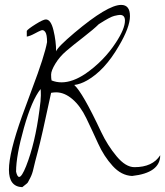

<svg xmlns="http://www.w3.org/2000/svg" viewBox="-20 -734 677 787"><path d="M476.6 -713.9Q512.7 -713.9 512.7 -668Q512.7 -622.1 466.8 -544.9Q409.2 -445.3 336.9 -404.3Q309.6 -388.7 284.2 -385.7Q318.4 -355.5 394.5 -193.4Q420.9 -137.7 458 -93.3Q495.1 -48.8 531.2 -48.8Q605.5 -48.8 636.7 -97.7Q636.7 -25.4 521.5 -12.7Q477.5 -14.6 441.9 -53.7Q406.2 -92.8 382.3 -145.5Q358.4 -198.2 334 -249Q309.6 -299.8 276.9 -327.6Q244.1 -355.5 210 -355.5Q200.2 -355.5 189.5 -353.5Q149.4 -166 135.7 -115.7Q122.1 -65.4 117.2 -43Q112.3 -20.5 104 -4.9Q95.7 10.7 94.2 13.7Q92.8 16.6 83 23.9Q73.2 31.2 71.3 33.2Q16.6 31.2 16.6 -38.1Q16.6 -107.4 70.3 -257.8Q91.8 -316.4 111.3 -369.1Q163.1 -505.9 172.9 -561.5Q172.9 -592.8 165.5 -603Q158.2 -613.3 148.4 -609.4Q138.7 -605.5 120.6 -595.7Q102.5 -585.9 89.8 -584V-607.4Q94.7 -615.2 126 -634.8Q157.2 -654.3 168 -654.3Q188.5 -654.3 199.2 -609.9Q210 -565.4 210 -523.4Q215.8 -541 285.2 -599.6Q420.9 -713.9 476.6 -713.9ZM146.5 -369.1Q110.4 -324.2 78.1 -210Q45.9 -95.7 45.9 -30.3Q50.8 -8.8 58.6 -8.8Q69.3 -8.8 86.9 -52.7Q124 -146.5 141.6 -282.2Q147.5 -324.2 147.5 -342.8Q147.5 -361.3 146.5 -369.1ZM492.2 -649.4Q492.2 -672.9 471.7 -672.9Q465.8 -672.9 448.7 -668.9Q431.6 -665 384.8 -634.8Q365.2 -615.2 321.8 -581.5Q278.3 -547.9 251.5 -524.9Q224.6 -502 207 -473.1Q189.5 -444.3 189.5 -428.2Q189.5 -412.1 191.4 -404.3Q210.9 -396.5 232.4 -396.5Q277.3 -396.5 330.1 -431.6Q406.2 -484.4 455.1 -559.6Q492.2 -616.2 492.2 -649.4Z"/></svg>

Font: Dawning of a New Day
Style: Regular
Weight: 400
Designer: Kimberly Geswein
Foundry: Kimberly Geswein
Version: Version 1.002 2010